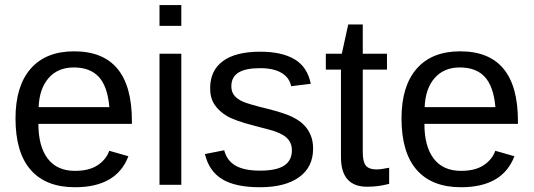

<svg xmlns="http://www.w3.org/2000/svg" viewBox="-20 -745 2152 774"><path d="M134.8 -245.6Q134.8 -154.8 172.4 -105.5Q210 -56.2 282.2 -56.2Q339.4 -56.2 373.8 -79.1Q408.2 -102.1 420.4 -137.2L497.6 -115.2Q450.2 9.8 282.2 9.8Q165 9.8 103.8 -60.1Q42.5 -129.9 42.5 -267.6Q42.5 -398.4 103.8 -468.3Q165 -538.1 278.8 -538.1Q511.7 -538.1 511.7 -257.3V-245.6ZM420.9 -313Q413.6 -396.5 378.4 -434.8Q343.3 -473.1 277.3 -473.1Q213.4 -473.1 176 -430.4Q138.7 -387.7 135.7 -313Z M623 -640.6V-724.6H710.9V-640.6ZM623 0V-528.3H710.9V0Z M1242.2 -146Q1242.2 -71.3 1185.8 -30.8Q1129.4 9.8 1027.8 9.8Q929.2 9.8 875.7 -22.7Q822.3 -55.2 806.2 -124L883.8 -139.2Q895 -96.7 930.2 -76.9Q965.3 -57.1 1027.8 -57.1Q1094.7 -57.1 1125.7 -77.6Q1156.7 -98.1 1156.7 -139.2Q1156.7 -170.4 1135.3 -189.9Q1113.8 -209.5 1065.9 -222.2L1002.9 -238.8Q927.2 -258.3 895.3 -277.1Q863.3 -295.9 845.2 -322.8Q827.1 -349.6 827.1 -388.7Q827.1 -460.9 878.7 -498.8Q930.2 -536.6 1028.8 -536.6Q1116.2 -536.6 1167.7 -505.9Q1219.2 -475.1 1232.9 -407.2L1153.8 -397.5Q1146.5 -432.6 1114.5 -451.4Q1082.5 -470.2 1028.8 -470.2Q969.2 -470.2 940.9 -452.1Q912.6 -434.1 912.6 -397.5Q912.6 -375 924.3 -360.4Q936 -345.7 959 -335.4Q981.9 -325.2 1055.7 -307.1Q1125.5 -289.6 1156.2 -274.7Q1187 -259.8 1204.8 -241.7Q1222.7 -223.6 1232.4 -200Q1242.2 -176.3 1242.2 -146Z M1548.8 -3.9Q1505.4 7.8 1460 7.8Q1354.5 7.8 1354.5 -111.8V-464.4H1293.5V-528.3H1357.9L1383.8 -646.5H1442.4V-528.3H1540V-464.4H1442.4V-130.9Q1442.4 -92.8 1454.8 -77.4Q1467.3 -62 1498 -62Q1515.6 -62 1548.8 -68.8Z M1690.9 -245.6Q1690.9 -154.8 1728.5 -105.5Q1766.1 -56.2 1838.4 -56.2Q1895.5 -56.2 1929.9 -79.1Q1964.4 -102.1 1976.6 -137.2L2053.7 -115.2Q2006.3 9.8 1838.4 9.8Q1721.2 9.8 1659.9 -60.1Q1598.6 -129.9 1598.6 -267.6Q1598.6 -398.4 1659.9 -468.3Q1721.2 -538.1 1835 -538.1Q2067.9 -538.1 2067.9 -257.3V-245.6ZM1977.1 -313Q1969.7 -396.5 1934.6 -434.8Q1899.4 -473.1 1833.5 -473.1Q1769.5 -473.1 1732.2 -430.4Q1694.8 -387.7 1691.9 -313Z"/></svg>

Font: Liberation Sans
Style: Regular
Weight: 400
Designer: Steve Matteson
Foundry: Ascender Corporation
Version: Version 2.00.1